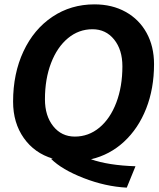

<svg xmlns="http://www.w3.org/2000/svg" viewBox="-20 -730 730 880"><path d="M397 0Q477 28 601 32L561 130Q463 125 363 86Q263 47 214 -2L222 -3Q138 -28 89 -97.5Q40 -167 40 -264Q40 -393 87.5 -494.5Q135 -596 220 -653Q305 -710 413 -710Q494 -710 556 -675.5Q618 -641 652 -579Q686 -517 686 -436Q686 -324 650 -232.5Q614 -141 548.5 -80.5Q483 -20 397 0ZM186 -275Q186 -199 224 -151.5Q262 -104 323 -104Q386 -104 435.5 -145Q485 -186 513 -259.5Q541 -333 541 -426Q541 -502 503 -549Q465 -596 404 -596Q341 -596 291.5 -555Q242 -514 214 -441Q186 -368 186 -275Z"/></svg>

Font: Sarabun
Style: Bold Italic
Weight: 700
Italic angle: -10°
Designer: Suppakit Chalermlarp | Katatrad Co.,Ltd.
Foundry: Cadson Demak Co.,Ltd.
Version: Version 1.000; ttfautohint (v1.6)